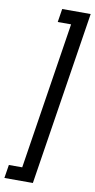

<svg xmlns="http://www.w3.org/2000/svg" viewBox="-161 -855 518 1050"><g transform="rotate(10 98.5 -329.5)"><path d="M253.4 -812.5H95.2L83.5 -738.3H157.7L30.3 78.1H-43.9L-55.7 152.3H102.5Z"/></g></svg>

Font: Roboto Condensed
Style: Italic
Weight: 400
Designer: Google
Version: Version 1.000;PS 001.000;hotconv 1.0.88;makeotf.lib2.5.64775